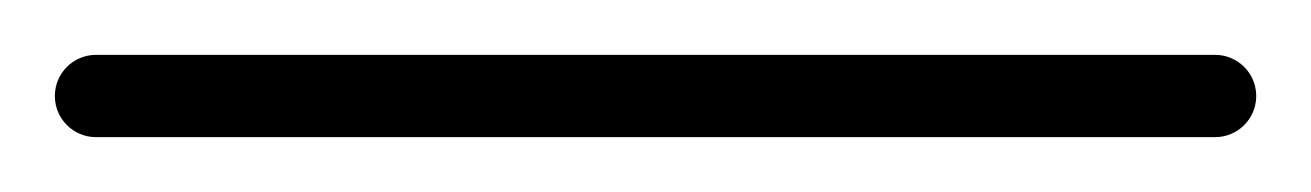

<svg xmlns="http://www.w3.org/2000/svg" viewBox="-35 -35 478 70"><path d="M0 -15C-8.3 -15 -15 -8.3 -15 0C-15 8.3 -8.3 15 0 15C136 15 272 15 408 15C416.3 15 423 8.3 423 0C423 -8.3 416.3 -15 408 -15C272 -15 136 -15 0 -15Z"/></svg>

Font: FRB American Cursive Just Baseline
Style: Italic
Weight: 400
Italic angle: -25°
Version: Version 2.0;Modular Font Editor K font №1